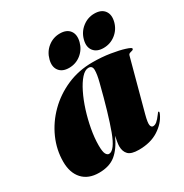

<svg xmlns="http://www.w3.org/2000/svg" viewBox="-156 -775 868 907"><g transform="rotate(-30 278.0 -321.5)"><path d="M453 -121Q442 -80 444.8 -66.5Q447.5 -53 458 -53Q468 -53 478.5 -61.5Q489 -70 504.5 -91Q509 -97 510.2 -98.5Q511.5 -100 513.5 -100Q519.5 -100 512.5 -85Q494.5 -45.5 451.2 -17.8Q408 10 344 10Q302.5 10 286.8 -6.2Q271 -22.5 271 -51Q271 -60 273.5 -74.8Q276 -89.5 279 -104Q252.5 -46 218 -18Q183.5 10 127 10Q69 10 37.2 -24.8Q5.5 -59.5 5.5 -120Q5.5 -184.5 32.2 -245Q59 -305.5 107 -353.5Q155 -401.5 219.5 -429.8Q284 -458 359.5 -458Q410 -458 455 -450.8Q500 -443.5 528.2 -434.5Q556.5 -425.5 556.5 -420Q556.5 -414 550 -412.2Q543.5 -410.5 536.5 -408.2Q529.5 -406 527.5 -398ZM189 -103.5Q189 -68.5 195.8 -56.2Q202.5 -44 212 -44Q242.5 -44 272.8 -125.8Q303 -207.5 341 -357.5Q351.5 -398 351.2 -421.5Q351 -445 330 -445Q311 -445 291 -422.8Q271 -400.5 252.8 -363.5Q234.5 -326.5 220.2 -281.5Q206 -236.5 197.5 -190.2Q189 -144 189 -103.5ZM252 -490Q215.5 -490 198.5 -512.5Q181.5 -535 191 -571Q200.5 -608 229 -630.5Q257.5 -653 294 -653Q331 -653 347.8 -630.5Q364.5 -608 355 -571Q345.5 -535 317.2 -512.5Q289 -490 252 -490ZM440 -490Q403.5 -490 386.2 -512.5Q369 -535 378.5 -571Q388 -607.5 417 -630.2Q446 -653 482 -653Q519.5 -653 536.5 -630.5Q553.5 -608 544 -571Q534.5 -535 505.8 -512.5Q477 -490 440 -490Z"/></g></svg>

Font: Fraunces 144pt S000 Black
Style: Italic
Weight: 900
Italic angle: -16°
Version: Version 1.000; ttfautohint (v1.8.3)